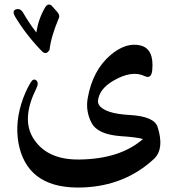

<svg xmlns="http://www.w3.org/2000/svg" viewBox="-20 -610 804 845"><path d="M617 -275Q561 -302 481 -256Q416 -219 411 -165Q411 -157 415 -149Q440 -110 550 -104Q660 -98 674 -50Q704 45 658 89Q530 208 345 215Q113 224 66 41Q43 -51 73 -151Q90 -206 115 -247Q127 -267 140 -256Q152 -245 140 -221Q76 -93 122 -9Q181 95 332 92Q510 89 609 2Q585 -6 509 -11Q409 -19 383 -69Q356 -121 366 -178Q388 -302 468 -369Q535 -425 598 -410Q659 -395 650 -301Q646 -261 617 -275ZM210 -582 234 -555Q245 -540 238 -528Q204 -447 198 -390Q197 -388 195 -386L188 -379Q177 -372 165 -384Q130 -420 100.5 -458Q71 -496 47 -536Q31 -563 51 -569Q70 -575 83 -552Q92 -536 106 -514.5Q120 -493 140 -467Q145 -500 155.5 -528.5Q166 -557 181 -581Q188 -590 195 -590Q204 -590 210 -582Z"/></svg>

Font: Amiri
Style: Bold Italic
Weight: 700
Italic angle: 10°
Designer: Khaled Hosny
Version: Version 0.113